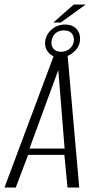

<svg xmlns="http://www.w3.org/2000/svg" viewBox="-41 -833 424 853"><path d="M-21 0 200 -591H259L311 0H259L245 -145H84L29 0ZM90 -173H246L218 -522ZM226 -578Q193 -578 174.5 -599.5Q156 -621 160 -650Q164 -681 189 -702.5Q214 -724 247 -724Q283 -724 300.5 -702.5Q318 -681 314 -650Q310 -621 284 -599.5Q258 -578 226 -578ZM230 -603Q253 -603 268.5 -616.5Q284 -630 287 -650Q289 -672 277.5 -685Q266 -698 243 -698Q220 -698 205.5 -685Q191 -672 188 -650Q185 -630 196.5 -616.5Q208 -603 230 -603ZM196 -733 287 -813H340L229 -733Z"/></svg>

Font: Alumni Sans Light
Style: Italic
Weight: 300
Italic angle: -8°
Version: Version 1.016